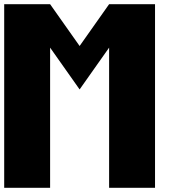

<svg xmlns="http://www.w3.org/2000/svg" viewBox="-20 -895 884 915"><path d="M218.8 -875 359.4 -675.8 500 -875H718.8V0H500V-668L359.4 -468.8L218.8 -668V0H0V-875Z"/></svg>

Font: CraftyPE
Style: Regular
Weight: 400
Designer: Erek Butcher
Foundry: Haunted Coop
Version: Version 0.018;April 4, 2024;FontCreator 15.0.0.2962 64-bit